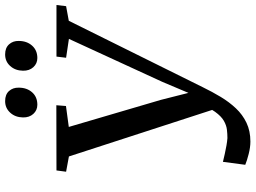

<svg xmlns="http://www.w3.org/2000/svg" viewBox="-144 -839 996 748"><g transform="rotate(-90 354.0 -465.0)"><path d="M176.5 12.5Q154.5 12.5 128 5.8Q101.5 -1 86 -7.5L97.5 -94.5Q112.5 -91 128.8 -87.2Q145 -83.5 160.8 -80.8Q176.5 -78 190 -77Q206 -77 223 -79Q240 -81 257.5 -91Q275 -101 292.5 -125.2Q310 -149.5 326.5 -194L308 -111L118.5 -694.5L59 -705.5L64 -743L318 -743.5L315 -706L233.5 -695L339 -336L377 -186H348L409.5 -331.5L576.5 -694.5L503 -705.5L507.5 -743H708.5L704 -705.5L647 -695L388 -172.5Q370.5 -136.5 350.5 -103.2Q330.5 -70 306 -44Q281.5 -18 249.8 -2.8Q218 12.5 176.5 12.5ZM320 -817.5Q298.5 -817.5 284.2 -833.2Q270 -849 270.5 -873.5Q271 -903.5 289 -923.2Q307 -943 334 -943Q360 -943 373.5 -927.8Q387 -912.5 386.5 -890Q386.5 -858.5 368.5 -838Q350.5 -817.5 320 -817.5ZM502 -817.5Q480.5 -817.5 466.2 -833.2Q452 -849 452.5 -873.5Q453 -903.5 470.8 -923.2Q488.5 -943 516 -943Q541.5 -943 555.2 -927.8Q569 -912.5 568.5 -890Q568.5 -858.5 550.2 -838Q532 -817.5 502 -817.5Z"/></g></svg>

Font: Merriweather 48pt
Style: Italic
Weight: 400
Italic angle: -7.8°
Version: Version 2.101